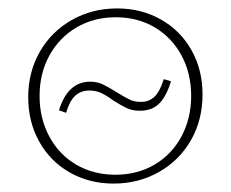

<svg xmlns="http://www.w3.org/2000/svg" viewBox="-20 -432 548 456"><path d="M47 -201Q47 -261 74.5 -309Q102 -357 150.5 -384.5Q199 -412 258 -412Q316 -412 362.5 -385.5Q409 -359 435 -312.5Q461 -266 461 -208Q461 -147 433.5 -99Q406 -51 357.5 -23.5Q309 4 250 4Q192 4 145.5 -22.5Q99 -49 73 -96Q47 -143 47 -201ZM434 -204Q434 -258 411 -300.5Q388 -343 347.5 -367Q307 -391 255 -391Q203 -391 162 -367Q121 -343 97.5 -300.5Q74 -258 74 -204Q74 -151 97 -108Q120 -65 161 -41Q202 -17 254 -17Q306 -17 347 -41Q388 -65 411 -108Q434 -151 434 -204ZM248 -194Q232 -206 219.5 -211.5Q207 -217 192 -217Q172 -217 158.5 -204.5Q145 -192 137 -164L120 -170Q141 -238 194 -238Q211 -238 224.5 -231.5Q238 -225 257 -213Q278 -200 289 -195Q300 -190 315 -190Q334 -190 347 -202.5Q360 -215 369 -244L386 -239Q376 -205 359 -187Q342 -169 312 -169Q294 -169 280.5 -175.5Q267 -182 248 -194Z"/></svg>

Font: Ysabeau Extralight
Style: Regular
Weight: 200
Designer: Christian Thalmann (Catharsis Fonts)
Version: Version 0.003